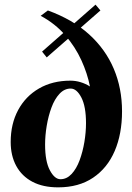

<svg xmlns="http://www.w3.org/2000/svg" viewBox="-20 -796 569 826"><path d="M412 -751 181 -549 161 -574 391 -776ZM186 -751Q293 -712 363.5 -648Q434 -584 469.5 -500Q505 -416 505 -317Q505 -220 473.5 -146.5Q442 -73 380.5 -31.5Q319 10 230 10Q165 10 119.5 -14Q74 -38 50 -82Q26 -126 26 -185Q26 -263 58 -322.5Q90 -382 148 -415.5Q206 -449 283 -449Q305 -449 326.5 -442.5Q348 -436 367 -424Q356 -480 330 -537Q304 -594 261 -644Q218 -694 155 -728ZM240 -25Q267 -25 288 -47.5Q309 -70 322.5 -106.5Q336 -143 343 -185Q350 -227 350 -266Q350 -338 330 -376.5Q310 -415 284 -415Q257 -415 236 -392.5Q215 -370 201.5 -333.5Q188 -297 181 -255Q174 -213 174 -174Q174 -102 194.5 -63.5Q215 -25 240 -25Z"/></svg>

Font: Brygada 1918
Style: Italic
Weight: 400
Italic angle: -8°
Designer: Mateusz Machalski | Borys Kosmynka | Przemek Hoffer
Foundry: NIEPODLEGLA 2018
Version: Version 3.006